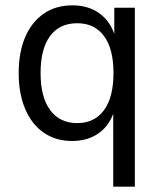

<svg xmlns="http://www.w3.org/2000/svg" viewBox="-20 -519 602 719"><path d="M404 180V-108H409Q393 -52 351.5 -21.5Q310 9 250 9Q189 9 144 -22Q99 -53 74.5 -110.5Q50 -168 50 -245Q50 -324 74.5 -380.5Q99 -437 144 -468Q189 -499 251 -499Q311 -499 353 -468.5Q395 -438 412 -380H408V-490H485V180ZM269 -58Q334 -58 369.5 -106.5Q405 -155 405 -246Q405 -336 369.5 -384Q334 -432 269 -432Q203 -432 167.5 -384Q132 -336 132 -246Q132 -155 168 -106.5Q204 -58 269 -58Z"/></svg>

Font: Nunito Sans 10pt SemiCondensed
Style: Regular
Weight: 400
Width: 4
Designer: Vernon Adams
Foundry: Vernon Adams
Version: Version 3.101;gftools[0.9.27]